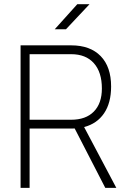

<svg xmlns="http://www.w3.org/2000/svg" viewBox="-20 -914 626 934"><path d="M80.1 0V-693.4H326.2Q418.9 -693.4 469.7 -641.1Q520.5 -588.9 520.5 -493.2Q520.5 -413.6 486.3 -363Q452.1 -312.5 389.2 -295.9L545.9 0H492.2L343.3 -289.1Q335 -288.6 326.2 -288.6H124V0ZM326.2 -650.4H124V-331.5H326.2Q397.5 -331.5 436.5 -371.3Q475.6 -411.1 475.6 -483.4Q475.6 -563 436.5 -606.7Q397.5 -650.4 326.2 -650.4ZM246.1 -771.5 356 -893.6H415.5L300.8 -771.5Z"/></svg>

Font: Caskaydia Cove ExtraLight
Style: Regular
Weight: 200
Monospace: yes
Designer: Aaron Bell
Foundry: Saja Typeworks
Version: Version 4.300; ttfautohint (v1.8.3)